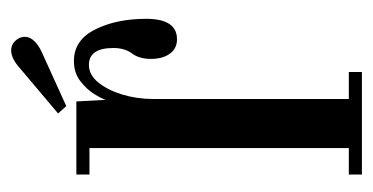

<svg xmlns="http://www.w3.org/2000/svg" viewBox="-186 -498 683 352"><g transform="rotate(-90 156.0 -321.5)"><path d="M12.5 0V-24H61V-499.5H12.5V-523.5H146.5L149.5 -469.5Q151 -476 159.8 -490.2Q168.5 -504.5 183.8 -516.2Q199 -528 220.5 -528Q259 -528 278.5 -489Q298 -450 298 -395.5Q298 -339 260.5 -339Q243.5 -339 234 -352.2Q224.5 -365.5 224.5 -387Q224.5 -408 234.5 -421.5Q244.5 -435 244.5 -455.5Q244.5 -500.5 213.5 -500.5Q195.5 -500.5 181.5 -483.5Q167.5 -466.5 159.2 -439.5Q151 -412.5 151 -382V-24H200.5V0ZM138 -542 124.5 -557 211 -630Q226.5 -643 240 -643Q254 -643 262 -629.5Q265 -624 265 -618Q265 -608.5 256.8 -600.2Q248.5 -592 236 -586.5Z"/></g></svg>

Font: Imbue 50pt Medium
Style: Regular
Weight: 500
Designer: Tyler Finck
Foundry: Etcetera Type Company
Version: Version 1.102; ttfautohint (v1.8.3)